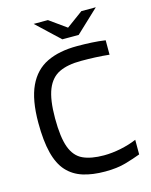

<svg xmlns="http://www.w3.org/2000/svg" viewBox="-120 -879 759 964"><g transform="rotate(-15 259.0 -396.5)"><path d="M492 -107V-31Q458 -18 413 -5Q368 8 306 8Q240 8 191 -7.5Q142 -23 109 -59Q76 -95 60 -158Q44 -221 44 -315Q44 -434 77 -504.5Q110 -575 174 -606Q238 -637 331 -637Q370 -637 407.5 -635Q445 -633 478 -628V-553Q441 -557 405.5 -558.5Q370 -560 331 -560Q262 -560 218 -539Q174 -518 152.5 -465Q131 -412 131 -315Q131 -216 150.5 -163.5Q170 -111 212 -91.5Q254 -72 321 -72Q363 -72 409 -81.5Q455 -91 492 -107ZM224 -801 312 -738 398 -801H473L354 -689H269L150 -801Z"/></g></svg>

Font: Blinker
Style: Regular
Weight: 400
Designer: Juergen Huber
Foundry: supertype
Version: 1.017